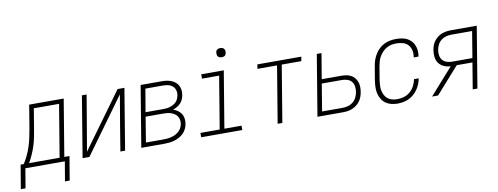

<svg xmlns="http://www.w3.org/2000/svg" viewBox="-110 -1076 4179 1610"><g transform="rotate(-10 1979.0 -271.5)"><path d="M-42 166 -8 -37H19Q40 -70 56.5 -105.5Q73 -141 84.5 -177.5Q96 -214 103.5 -251Q111 -288 118 -325L150 -520H444L364 -37H408L374 166H334L362 0H26L-2 166ZM64 -37H324L398 -483H183L156 -319Q150 -283 143 -247Q136 -211 125 -175.5Q114 -140 98.5 -105Q83 -70 64 -37Z M513 0 599 -520H639L604 -312Q593 -246 581.5 -179.5Q570 -113 559 -47L903 -520H961L875 0H835L869 -208Q880 -274 891.5 -340.5Q903 -407 914 -473L571 0Z M1207 0H1013L1099 -520H1280Q1301 -520 1321.5 -517Q1342 -514 1360 -506.5Q1378 -499 1393.5 -486.5Q1409 -474 1418 -456.5Q1427 -439 1429.5 -418.5Q1432 -398 1428 -376Q1425 -358 1417.5 -340.5Q1410 -323 1397 -309Q1384 -295 1366.5 -285Q1349 -275 1332 -269Q1352 -262 1370 -249.5Q1388 -237 1399.5 -219Q1411 -201 1414 -178.5Q1417 -156 1413 -133Q1409 -111 1399 -90.5Q1389 -70 1372.5 -54Q1356 -38 1335 -27Q1314 -16 1292.5 -10Q1271 -4 1249.5 -2Q1228 0 1207 0ZM1100 -288H1249Q1263 -288 1278.5 -289.5Q1294 -291 1308 -295.5Q1322 -300 1336.5 -307.5Q1351 -315 1362 -326.5Q1373 -338 1379 -352.5Q1385 -367 1388 -382Q1392 -404 1385.5 -425.5Q1379 -447 1362.5 -460.5Q1346 -474 1324.5 -478.5Q1303 -483 1280 -483H1133ZM1059 -37H1207Q1224 -37 1241 -38.5Q1258 -40 1275.5 -44.5Q1293 -49 1309.5 -57Q1326 -65 1339.5 -77Q1353 -89 1362 -105.5Q1371 -122 1374 -139Q1377 -157 1374 -174.5Q1371 -192 1362 -205.5Q1353 -219 1339 -228Q1325 -237 1309 -242.5Q1293 -248 1275 -249.5Q1257 -251 1240 -251H1094Z M1873 0H1523V-37H1687L1761 -483H1615V-520H1807L1727 -37H1873ZM1810 -631Q1800 -631 1791.5 -634Q1783 -637 1777.5 -644Q1772 -651 1771 -660.5Q1770 -670 1771 -680Q1772 -686 1775 -692Q1778 -698 1784 -702Q1790 -706 1796.5 -707.5Q1803 -709 1809 -709Q1819 -709 1827.5 -706Q1836 -703 1841.5 -696Q1847 -689 1848.5 -679.5Q1850 -670 1848 -660Q1847 -654 1844 -648Q1841 -642 1835.5 -638Q1830 -634 1823 -632.5Q1816 -631 1810 -631Z M2174 0 2254 -483H2087L2093 -520H2467L2461 -483H2294L2214 0Z M2513 0 2599 -520H2639L2603 -304H2769Q2791 -304 2812 -300.5Q2833 -297 2851.5 -287Q2870 -277 2882.5 -261.5Q2895 -246 2902 -226.5Q2909 -207 2909.5 -185Q2910 -163 2906 -141Q2903 -122 2896 -102.5Q2889 -83 2877 -66Q2865 -49 2847.5 -35.5Q2830 -22 2811 -14Q2792 -6 2772 -3Q2752 0 2732 0ZM2732 -37Q2755 -37 2778.5 -43Q2802 -49 2821.5 -64.5Q2841 -80 2852 -102Q2863 -124 2867 -147Q2871 -171 2868 -194.5Q2865 -218 2851.5 -235.5Q2838 -253 2815.5 -260.5Q2793 -268 2769 -268H2597L2559 -37Z M3195 8Q3167 8 3141 1.5Q3115 -5 3094 -20Q3073 -35 3059.5 -57.5Q3046 -80 3040 -106Q3034 -132 3035 -160Q3036 -188 3040 -215L3060 -335Q3064 -361 3072.5 -385.5Q3081 -410 3095 -433Q3109 -456 3128.5 -475Q3148 -494 3172 -506Q3196 -518 3222 -523Q3248 -528 3273 -528Q3297 -528 3321 -524.5Q3345 -521 3365.5 -511Q3386 -501 3401.5 -485Q3417 -469 3426 -448Q3435 -427 3437.5 -403.5Q3440 -380 3436 -356L3435 -350H3395V-354Q3400 -383 3394 -410Q3388 -437 3370.5 -456.5Q3353 -476 3326 -483.5Q3299 -491 3270 -491Q3250 -491 3229 -487Q3208 -483 3188.5 -472Q3169 -461 3153.5 -445Q3138 -429 3126.5 -410Q3115 -391 3109 -370.5Q3103 -350 3099 -329L3079 -209Q3076 -187 3075 -165Q3074 -143 3078.5 -122.5Q3083 -102 3092.5 -83.5Q3102 -65 3118 -52.5Q3134 -40 3155 -34.5Q3176 -29 3199 -29Q3227 -29 3256 -37.5Q3285 -46 3308.5 -66.5Q3332 -87 3346 -114.5Q3360 -142 3365 -170H3405Q3401 -146 3391.5 -122.5Q3382 -99 3367.5 -78Q3353 -57 3333 -39.5Q3313 -22 3290.5 -11.5Q3268 -1 3243 3.5Q3218 8 3195 8Z M3489 0 3687 -223Q3657 -224 3630 -236Q3603 -248 3586.5 -270.5Q3570 -293 3566.5 -322.5Q3563 -352 3568 -383Q3571 -402 3578 -421Q3585 -440 3597.5 -456.5Q3610 -473 3626.5 -486Q3643 -499 3662.5 -506.5Q3682 -514 3701.5 -517Q3721 -520 3740 -520H3961L3875 0H3835L3872 -223H3738L3540 0ZM3704 -259H3878L3915 -483H3740Q3718 -483 3695 -477.5Q3672 -472 3652.5 -457Q3633 -442 3622 -420.5Q3611 -399 3607 -377Q3603 -353 3606.5 -330Q3610 -307 3623.5 -290.5Q3637 -274 3659 -266.5Q3681 -259 3704 -259Z"/></g></svg>

Font: Iosevka Extralight Oblique
Style: Regular
Weight: 200
Italic angle: -9°
Monospace: yes
Designer: Belleve Invis
Foundry: Belleve Invis
Version: Version 32.5.0; ttfautohint (v1.8.4)